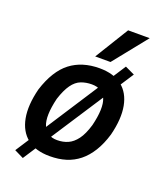

<svg xmlns="http://www.w3.org/2000/svg" viewBox="-149 -842 840 1003"><g transform="rotate(20 271.5 -340.5)"><path d="M227 10Q148 10 101.5 -27Q55 -64 42 -133Q29 -202 53 -297Q71 -354 96.5 -395Q122 -436 154.5 -461Q187 -486 227.5 -498.5Q268 -511 316 -511Q395 -511 441.5 -474.5Q488 -438 501 -369.5Q514 -301 490 -206Q473 -149 447.5 -108Q422 -67 389.5 -41Q357 -15 317 -2.5Q277 10 227 10ZM235 -82Q268 -82 295 -94Q322 -106 344 -135.5Q366 -165 382 -219Q407 -321 387 -369.5Q367 -418 307 -418Q275 -418 247.5 -407.5Q220 -397 198.5 -367Q177 -337 160 -284Q135 -180 156 -131Q177 -82 235 -82ZM99 67 48 42 442 -566 495 -541ZM273 -561 388 -748H508L358 -561Z"/></g></svg>

Font: Nunito Sans 7pt Condensed
Style: Bold Italic
Weight: 700
Width: 3
Italic angle: -9°
Designer: Vernon Adams
Foundry: Vernon Adams
Version: Version 3.101;gftools[0.9.27]